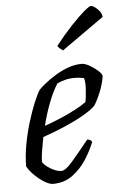

<svg xmlns="http://www.w3.org/2000/svg" viewBox="-53 -781 521 820"><g transform="rotate(-5 207.0 -371.5)"><path d="M141 0Q127 0 106.5 -12Q86 -24 65.5 -43.5Q45 -63 33 -84Q33 -129 42 -178Q51 -227 65 -272.5Q79 -318 93.5 -353Q108 -388 119 -405Q128 -415 148 -431Q168 -447 194 -463Q220 -479 249 -489.5Q278 -500 307 -500Q321 -500 340.5 -489Q360 -478 375.5 -464Q391 -450 392 -441Q388 -409 373 -372.5Q358 -336 345 -317Q327 -299 291 -278.5Q255 -258 209.5 -238.5Q164 -219 117 -203Q111 -172 106.5 -144.5Q102 -117 102 -97Q111 -82 136 -67Q161 -52 182 -52Q199 -52 227.5 -85Q256 -118 303 -176Q318 -175 323 -164Q310 -130 286 -92Q262 -54 226 -27Q190 0 141 0ZM128 -250Q160 -261 194.5 -275.5Q229 -290 259.5 -306Q290 -322 309 -336Q311 -345 312.5 -356Q314 -367 314 -374Q316 -392 316 -409.5Q316 -427 312 -439Q301 -441 290.5 -442Q280 -443 272 -443Q249 -443 230.5 -438Q212 -433 197 -426Q178 -397 159.5 -350Q141 -303 128 -250ZM233 -564Q227 -568 219.5 -574.5Q212 -581 211 -586Q248 -633 281 -668Q314 -703 337.5 -723Q361 -743 368 -743Q374 -743 385 -735.5Q396 -728 404.5 -716.5Q413 -705 414 -692Z"/></g></svg>

Font: Texturina Extralight
Style: Italic
Weight: 200
Italic angle: -11°
Designer: Guillermo Torres Carreño
Foundry: Omnibus-Type
Version: Version 1.002; ttfautohint (v1.8.3)